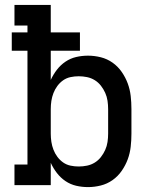

<svg xmlns="http://www.w3.org/2000/svg" viewBox="-20 -755 640 783"><path d="M339 8Q314 8 290.5 2.5Q267 -3 247 -16.5Q227 -30 212 -49.5Q197 -69 187 -91V0H39V-84H92V-548H28V-623H92V-651H39V-735H187V-623H306V-548H187V-429Q197 -451 212 -470.5Q227 -490 247 -503.5Q267 -517 290.5 -522.5Q314 -528 339 -528Q365 -528 391 -521.5Q417 -515 439 -499.5Q461 -484 476.5 -461.5Q492 -439 501 -414.5Q510 -390 513 -363.5Q516 -337 516 -310V-210Q516 -183 513 -156.5Q510 -130 501 -105.5Q492 -81 476.5 -58.5Q461 -36 439 -20.5Q417 -5 391 1.5Q365 8 339 8ZM301 -76Q318 -76 335 -79.5Q352 -83 366.5 -92Q381 -101 391.5 -114.5Q402 -128 409 -143.5Q416 -159 418.5 -176Q421 -193 421 -210V-310Q421 -327 418.5 -344Q416 -361 409 -376.5Q402 -392 391.5 -405.5Q381 -419 366.5 -428Q352 -437 335 -440.5Q318 -444 301 -444Q284 -444 267.5 -440.5Q251 -437 237.5 -427.5Q224 -418 214 -404.5Q204 -391 198 -375.5Q192 -360 189.5 -343.5Q187 -327 187 -310V-210Q187 -193 189.5 -176.5Q192 -160 198 -144.5Q204 -129 214 -115.5Q224 -102 237.5 -92.5Q251 -83 267.5 -79.5Q284 -76 301 -76Z"/></svg>

Font: Iosevka Etoile Medium
Style: Regular
Weight: 500
Designer: Belleve Invis
Foundry: Belleve Invis
Version: Version 22.1.2; ttfautohint (v1.8.4)